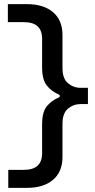

<svg xmlns="http://www.w3.org/2000/svg" viewBox="-20 -789 459 928"><path d="M20 119V32H95.5Q183.5 32 183.5 -48V-187.5Q183.5 -246.5 205.8 -274.8Q228 -303 268.5 -320V-330Q228 -347.5 205.8 -376.2Q183.5 -405 183.5 -463V-602Q183.5 -682 95.5 -682H18V-769H110Q190.5 -769 236.2 -730.2Q282 -691.5 282 -619.5V-460Q282 -409 308.5 -386.8Q335 -364.5 370 -364.5H405V-286H370Q335 -286 308.5 -263.8Q282 -241.5 282 -190.5V-30.5Q282 41.5 236.2 80.2Q190.5 119 110 119Z"/></svg>

Font: Commissioner Medium
Style: Regular
Weight: 500
Designer: Kostas Bartsokas
Foundry: Kostas Bartsokas
Version: Version 1.000; ttfautohint (v1.8.3)